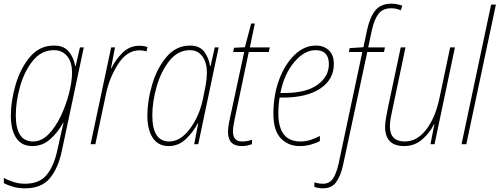

<svg xmlns="http://www.w3.org/2000/svg" viewBox="-20 -785 2719 1045"><path d="M66 -157Q66 -231 89 -313.5Q112 -396 158.5 -454Q205 -512 273 -512Q318 -512 345 -480Q372 -448 372 -389Q372 -341 356 -278Q340 -215 311.5 -154.5Q283 -94 244.5 -54.5Q206 -15 160 -15Q66 -15 66 -157ZM316 39 436 -527H415L392 -426H389Q383 -468 356 -502.5Q329 -537 274 -537Q195 -537 143 -475Q91 -413 65 -324Q39 -235 39 -156Q39 -79 68 -34.5Q97 10 156 10Q212 10 254 -28Q296 -66 324 -117H326Q320 -93 314 -66.5Q308 -40 304 -21L292 33Q273 120 233.5 167.5Q194 215 116 215Q83 215 52 205Q21 195 1 183V212Q20 222 50 231Q80 240 116 240Q205 240 250.5 186Q296 132 316 39Z M499 0 557 -274Q575 -362 623 -436.5Q671 -511 738 -511Q760 -511 777 -505L783 -529Q763 -536 738 -536Q685 -536 646 -497Q607 -458 586 -413H584L606 -527H585L473 0Z M809 -157Q809 -231 832.5 -313.5Q856 -396 902 -454Q948 -512 1014 -512Q1056 -512 1081 -479Q1106 -446 1106 -389Q1106 -358 1099.5 -321.5Q1093 -285 1084 -244Q1064 -151 1013 -83Q962 -15 901 -15Q809 -15 809 -157ZM1057 -115H1059L1037 0H1059L1170 -527H1149L1126 -426H1123Q1118 -466 1093 -501.5Q1068 -537 1015 -537Q938 -537 886 -475Q834 -413 808 -324.5Q782 -236 782 -156Q782 -79 811.5 -34.5Q841 10 898 10Q952 10 992.5 -29Q1033 -68 1057 -115Z M1351 0 1352 -25Q1327 -15 1297 -15Q1248 -15 1248 -70Q1248 -95 1258 -140L1334 -502H1443L1448 -527H1340L1367 -657H1347L1313 -528L1254 -525L1249 -502H1309L1231 -139Q1221 -94 1221 -67Q1221 10 1295 10Q1313 10 1326 7Q1339 4 1351 0Z M1721 -17V-45Q1700 -34 1673 -24.5Q1646 -15 1615 -15Q1495 -15 1495 -168Q1495 -215 1502 -254H1521Q1649 -254 1723 -303Q1797 -352 1797 -437Q1797 -485 1770 -511Q1743 -537 1699 -537Q1636 -537 1583.5 -486.5Q1531 -436 1499.5 -352Q1468 -268 1468 -166Q1468 -73 1509 -31.5Q1550 10 1610 10Q1644 10 1673 1.5Q1702 -7 1721 -17ZM1697 -512Q1770 -512 1770 -436Q1770 -368 1708 -323.5Q1646 -279 1531 -279H1506Q1527 -383 1582 -447.5Q1637 -512 1697 -512Z M1847 114 1979 -502H2070L2075 -527H1984L2003 -616Q2016 -678 2039.5 -709Q2063 -740 2109 -740Q2137 -740 2161 -729L2170 -754Q2159 -758 2143.5 -761.5Q2128 -765 2111 -765Q2053 -765 2023 -728.5Q1993 -692 1978 -622L1958 -528L1883 -523L1879 -502H1952L1822 110Q1811 158 1792.5 186.5Q1774 215 1738 215Q1713 215 1691 207V232Q1711 240 1738 240Q1785 240 1809.5 206.5Q1834 173 1847 114Z M2342 -109H2344L2323 0H2345L2456 -527H2430L2371 -247Q2349 -144 2299.5 -79.5Q2250 -15 2183 -15Q2102 -15 2102 -98Q2102 -117 2106 -139.5Q2110 -162 2115 -185L2187 -527H2161L2090 -192Q2085 -167 2080.5 -140.5Q2076 -114 2076 -95Q2076 10 2180 10Q2237 10 2279 -27Q2321 -64 2342 -109Z M2518 0 2679 -760H2653L2492 0Z"/></svg>

Font: Noto Sans Display SemiCondensed Thin
Style: Italic
Weight: 250
Width: 4
Designer: Monotype Design team
Foundry: Monotype Imaging Inc.
Version: 1.000